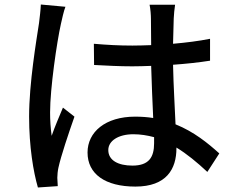

<svg xmlns="http://www.w3.org/2000/svg" viewBox="-20 -794 1040 851"><path d="M161 -774C160 -748 156 -717 153 -692C141 -613 109 -425 109 -277C109 -143 128 -32 148 37L236 31C235 19 235 4 234 -6C234 -18 236 -38 239 -51C250 -102 284 -203 310 -277L259 -317C244 -281 223 -233 209 -192C204 -228 202 -261 202 -296C202 -402 232 -608 250 -688C254 -706 263 -747 270 -764ZM663 -159C663 -97 640 -60 567 -60C504 -60 460 -83 460 -129C460 -170 505 -199 571 -199C603 -199 633 -194 663 -186ZM952 -114C902 -159 840 -210 758 -243C755 -319 749 -408 747 -507C804 -511 860 -517 911 -525V-622C860 -612 805 -605 747 -600C748 -645 749 -687 750 -712C751 -732 753 -753 756 -773H643C647 -754 649 -727 649 -710C649 -685 650 -643 650 -594C622 -593 595 -592 567 -592C508 -592 453 -595 396 -600L397 -506C455 -503 509 -500 566 -500C594 -500 622 -501 650 -502C652 -425 656 -340 659 -271C634 -275 607 -277 579 -277C447 -277 368 -209 368 -118C368 -23 446 33 580 33C718 33 762 -45 762 -137V-140C808 -112 853 -75 899 -32Z"/></svg>

Font: Genne Gothic Medium
Style: Regular
Weight: 500
Designer: Ryoko NISHIZUKA (kana & ideographs); Paul D. Hunt (Latin, Greek & Cyrillic); Wenlong ZHANG (bopomofo); Sandoll Communica
Foundry: Adobe Systems Incorporated
Version: Version 1.004;PS 1.004;hotconv 16.6.51;makeotf.lib2.5.65220